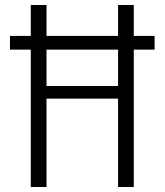

<svg xmlns="http://www.w3.org/2000/svg" viewBox="-20 -750 660 770"><path d="M20 -606H600V-551H20ZM453.5 -730H516.5V0H453.5ZM103.5 -730H166.5V0H103.5ZM138 -405H484V-354.5H138Z"/></svg>

Font: Monaspace Krypton Var
Style: Regular
Weight: 400
Designer: Riley Cran and the Lettermatic Team
Version: Version 1.101 (Monaspace Krypton Var)